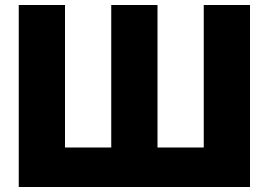

<svg xmlns="http://www.w3.org/2000/svg" viewBox="-20 -748 1076 768"><path d="M55 0V-728H240V-158H425V-728H610V-158H795V-728H980V0Z"/></svg>

Font: Murecho ExtraBold
Style: Regular
Weight: 800
Designer: Neil Summerour
Foundry: Positype
Version: Version 1.010; ttfautohint (v1.8.3)